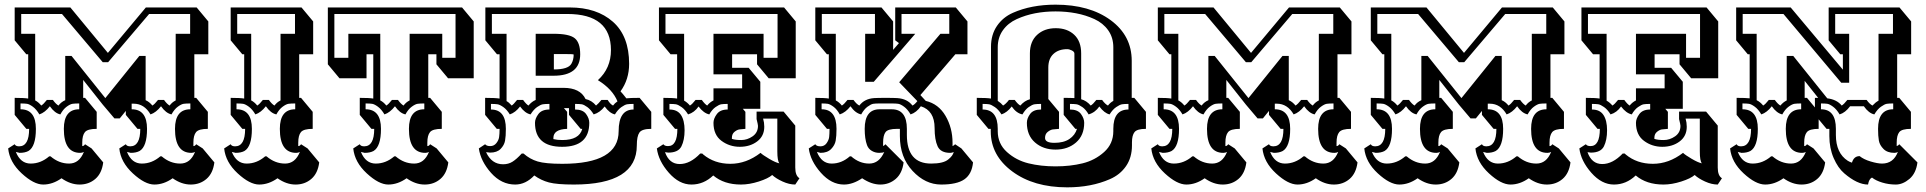

<svg xmlns="http://www.w3.org/2000/svg" viewBox="-20 -732 8264 824"><path d="M337 -312H345L395 -252V-179Q356 -179 344.5 -165Q333 -151 333 -120V-105Q340 -105 345 -113L373 -95L423 -35Q417 12 389 36Q361 60 321.5 60Q282 60 244 33Q206 60 165.5 60Q125 60 73 12Q21 -36 15 -95L43 -113Q47 -104 62 -104Q105 -104 105 -179H93L43 -239V-312Q84 -312 101 -309V-499H93L43 -559V-700H282L443 -505L606 -700H824L874 -640V-499H814V-312H822L872 -252V-179Q833 -179 821.5 -165Q810 -151 810 -120V-105Q817 -105 822 -113L850 -95L900 -35Q894 12 866 36Q838 60 798.5 60Q759 60 721 33Q683 60 642.5 60Q602 60 550 12Q498 -36 492 -95L520 -113Q524 -104 539 -104Q582 -104 582 -179H570L520 -239V-256L494 -224H471L421 -283L337 -389ZM634 -279Q644 -285 658 -303H684Q697 -285 708 -279Q718 -293 734 -301V-587H796V-672H620L444 -465H421L246 -672H71V-587H131V-301Q145 -294 157 -279Q167 -285 181 -303H207Q220 -285 231 -279Q242 -294 260 -302V-492H287L432 -311L578 -492H605V-302Q621 -295 634 -279ZM197 -61Q233 -30 276.5 -30Q320 -30 340 -80Q333 -76 324 -76Q254 -76 254 -179Q254 -263 320 -263V-288Q301 -288 291 -286.5Q281 -285 266 -274Q251 -263 239 -241Q215 -246 194 -276Q173 -249 149 -241Q136 -263 121 -274Q106 -285 96 -286.5Q86 -288 68 -288V-263Q134 -263 134 -179Q134 -103 102 -84Q87 -76 64 -76L48 -80Q68 -30 111.5 -30Q155 -30 191 -61ZM674 -61Q710 -30 753.5 -30Q797 -30 817 -80Q810 -76 801 -76Q731 -76 731 -179Q731 -263 797 -263V-288Q778 -288 768 -286.5Q758 -285 743 -274Q728 -263 716 -241Q692 -246 671 -276Q650 -249 626 -241Q599 -287 554 -287H545V-263Q611 -263 611 -179Q611 -103 579 -84Q564 -76 541 -76L525 -80Q545 -30 588.5 -30Q632 -30 668 -61Z M1324 -499H1264V-312H1272L1322 -252V-179Q1283 -179 1271.5 -165Q1260 -151 1260 -120V-105Q1267 -105 1272 -113L1300 -95L1350 -35Q1344 12 1316 36Q1288 60 1248.5 60Q1209 60 1171 33Q1133 60 1092.5 60Q1052 60 1000 12Q948 -36 942 -95L970 -113Q974 -104 989 -104Q1032 -104 1032 -179H1020L970 -239V-312Q1011 -312 1028 -309V-499H1020L970 -559V-700H1274L1324 -640ZM1084 -279Q1094 -285 1108 -303H1134Q1147 -285 1158 -279Q1168 -293 1184 -301V-587H1246V-672H998V-587H1058V-301Q1072 -294 1084 -279ZM1124 -61Q1160 -30 1203.5 -30Q1247 -30 1267 -80Q1260 -76 1251 -76Q1181 -76 1181 -179Q1181 -263 1247 -263V-288Q1228 -288 1218 -286.5Q1208 -285 1193 -274Q1178 -263 1166 -241Q1142 -246 1121 -276Q1100 -249 1076 -241Q1063 -263 1048 -274Q1033 -285 1023 -286.5Q1013 -288 995 -288V-263Q1061 -263 1061 -179Q1061 -103 1029 -84Q1014 -76 991 -76L975 -80Q995 -30 1038.5 -30Q1082 -30 1118 -61Z M1818 -499V-312H1826L1876 -252V-179Q1837 -179 1825.5 -165Q1814 -151 1814 -120V-105Q1821 -105 1826 -113L1854 -95L1904 -35Q1898 12 1870 36Q1842 60 1802.5 60Q1763 60 1725 33Q1687 60 1646.5 60Q1606 60 1554 12Q1502 -36 1496 -95L1524 -113Q1528 -104 1543 -104Q1586 -104 1586 -179H1574L1524 -239V-312Q1565 -312 1582 -309V-499H1553V-396H1437L1387 -456V-700H1963L2013 -640V-396H1903L1853 -456V-499ZM1638 -279Q1648 -285 1662 -303H1688Q1701 -285 1712 -279Q1722 -293 1738 -301V-587H1878V-484H1935V-672H1415V-484H1475V-587H1612V-301Q1626 -294 1638 -279ZM1678 -61Q1714 -30 1757.5 -30Q1801 -30 1821 -80Q1814 -76 1805 -76Q1735 -76 1735 -179Q1735 -263 1801 -263V-288Q1782 -288 1772 -286.5Q1762 -285 1747 -274Q1732 -263 1720 -241Q1696 -246 1675 -276Q1654 -249 1630 -241Q1617 -263 1602 -274Q1587 -285 1577 -286.5Q1567 -288 1549 -288V-263Q1615 -263 1615 -179Q1615 -103 1583 -84Q1568 -76 1545 -76L1529 -80Q1549 -30 1592.5 -30Q1636 -30 1672 -61Z M2775 -179Q2735 -179 2724 -163Q2713 -147 2713 -108Q2713 60 2443 60Q2370 60 2336 51Q2302 42 2273 21Q2236 60 2191 60Q2132 60 2087.5 10Q2043 -40 2035 -95L2062 -113Q2068 -105 2084 -105Q2100 -105 2110 -117.5Q2120 -130 2122 -143.5Q2124 -157 2124 -179H2112L2062 -239V-312Q2106 -312 2124 -309V-499H2113L2063 -559V-700H2425Q2541 -700 2610.5 -638.5Q2680 -577 2680 -458Q2680 -391 2643 -340Q2655 -327 2668 -310Q2684 -312 2725 -312L2775 -252ZM2176 -279Q2184 -284 2199 -303H2225Q2238 -285 2248 -279Q2262 -296 2279 -303V-355H2398Q2470 -355 2493 -307Q2520 -301 2538 -279Q2548 -287 2561 -303H2588Q2599 -285 2611 -279Q2618 -289 2630 -297Q2609 -349 2546 -388Q2602 -439 2602 -517Q2602 -672 2415 -672H2091V-587H2154V-298Q2164 -293 2176 -279ZM2509 -205Q2509 -102 2392.5 -102Q2276 -102 2276 -205Q2276 -223 2290.5 -242.5Q2305 -262 2338 -262V-286Q2320 -286 2310 -284.5Q2300 -283 2285 -272.5Q2270 -262 2257 -241Q2233 -246 2212 -275Q2192 -249 2168 -241Q2155 -262 2140 -272.5Q2125 -283 2115 -284.5Q2105 -286 2087 -286V-262Q2151 -262 2151 -179Q2151 -147 2147.5 -128Q2144 -109 2128.5 -93Q2113 -77 2083 -77L2066 -79Q2090 -27 2139 -27Q2162 -27 2179.5 -38Q2197 -49 2219 -73H2227Q2254 -49 2287.5 -39Q2321 -29 2393 -29Q2635 -29 2635 -169Q2635 -262 2699 -262V-286Q2681 -286 2671.5 -284.5Q2662 -283 2647 -272.5Q2632 -262 2619 -241Q2596 -246 2575 -275Q2555 -249 2528 -241Q2515 -262 2500.5 -272.5Q2486 -283 2476.5 -284.5Q2467 -286 2448 -286V-262Q2481 -262 2495 -243Q2509 -224 2509 -205ZM2356 -407H2279V-587H2356Q2423 -587 2446.5 -568Q2470 -549 2470 -499Q2470 -407 2356 -407ZM2422 -268H2400L2414 -252V-179Q2355 -177 2355 -140V-135Q2371 -131 2393 -131Q2466 -131 2479 -179H2472L2422 -239ZM2357 -500V-434Q2418 -434 2432 -458Q2442 -475 2442 -498Q2441 -500 2406 -500Z M3393 -13Q3393 22 3411 33L3393 60Q3367 60 3338.5 47Q3310 34 3294 19Q3277 34 3236.5 47Q3196 60 3160 60Q3087 60 3041 21Q3000 60 2947.5 60Q2895 60 2850.5 9.5Q2806 -41 2799 -95L2827 -113Q2832 -105 2847 -105Q2887 -105 2887 -179H2877L2827 -239V-312Q2869 -312 2886 -309V-499H2858L2808 -559V-700H3345L3395 -640V-396H3279L3229 -456V-499H3122V-441H3193L3243 -381V-265H3168L3179 -252V-179Q3163 -178 3153 -176.5Q3143 -175 3132 -166Q3121 -157 3121 -140V-136Q3135 -131 3161 -131Q3187 -131 3210 -147Q3233 -163 3233 -192Q3233 -197 3227 -221V-253H3343L3393 -193ZM2941 -279Q2951 -285 2965 -303H2992Q3005 -285 3015 -279Q3026 -293 3042 -301V-353H3165V-413H3042V-587H3257V-484H3317V-672H2836V-587H2916V-300Q2929 -293 2941 -279ZM3260 -188Q3260 -148 3229.5 -125Q3199 -102 3155 -102Q3111 -102 3076.5 -127.5Q3042 -153 3042 -205Q3042 -223 3056.5 -242.5Q3071 -262 3103 -262V-286Q3085 -286 3075.5 -284.5Q3066 -283 3051 -272.5Q3036 -262 3024 -241Q3000 -246 2978 -275Q2960 -249 2933 -241Q2920 -262 2905 -272.5Q2890 -283 2880.5 -284.5Q2871 -286 2853 -286V-262Q2887 -262 2902.5 -238.5Q2918 -215 2918 -173Q2918 -131 2904.5 -104Q2891 -77 2848 -77L2834 -79Q2852 -28 2897 -28Q2942 -28 2985 -73H2994L2998 -69Q3046 -29 3114.5 -29Q3183 -29 3244 -76Q3253 -67 3281 -50.5Q3309 -34 3325 -31Q3316 -41 3316 -83V-223H3255Q3260 -206 3260 -188Z M3842 -179H3830Q3791 -179 3780.5 -165Q3770 -151 3770 -120V-105Q3776 -108 3780 -113L3858 -35Q3852 12 3824 36Q3796 60 3758 60Q3720 60 3680 33Q3640 60 3602 60Q3548 60 3503 9.5Q3458 -41 3451 -95L3479 -113Q3484 -104 3501 -104Q3518 -104 3527.5 -117.5Q3537 -131 3538.5 -144Q3540 -157 3540 -179H3529L3479 -239V-312Q3520 -312 3537 -309V-499H3529L3479 -559V-700H3763L3813 -640V-518L3838 -547L3822 -559V-700H4082L4132 -640V-499H4080L3930 -324L3953 -299Q4008 -286 4038 -234.5Q4068 -183 4068 -119V-105Q4075 -108 4079 -113L4106 -95L4156 -35Q4151 15 4119 37.5Q4087 60 4019 60Q3951 60 3896.5 1.5Q3842 -57 3842 -148ZM3593 -279Q3603 -285 3617 -303H3643Q3656 -285 3668 -279Q3690 -308 3731 -311Q3746 -312 3780.5 -312Q3815 -312 3831 -311Q3874 -308 3896 -279Q3905 -283 3917 -298L3839 -379L4016 -587H4054V-672H3849V-587H3908L3730 -381H3693V-587H3735V-672H3507V-587H3567V-301Q3582 -293 3593 -279ZM3755 -288Q3737 -288 3727.5 -286.5Q3718 -285 3703 -274Q3688 -263 3676 -241Q3651 -246 3630 -276Q3609 -249 3584 -241Q3572 -263 3557 -274Q3542 -285 3532.5 -286.5Q3523 -288 3506 -288V-263Q3570 -263 3570 -179Q3570 -148 3566.5 -128.5Q3563 -109 3547 -92.5Q3531 -76 3501 -76L3486 -80Q3506 -30 3549 -30Q3592 -30 3627 -61H3633Q3668 -30 3710.5 -30Q3753 -30 3775 -80Q3770 -76 3753 -76Q3736 -76 3721.5 -84.5Q3707 -93 3701 -109Q3691 -136 3691 -179Q3691 -263 3755 -263H3807Q3872 -263 3872 -179V-153Q3872 -30 3976 -30Q4029 -30 4050 -48Q4070 -64 4073 -80Q4067 -76 4058 -76Q4017 -76 4004 -104Q3991 -132 3991 -183Q3991 -257 3932 -276Q3913 -249 3888 -241Q3875 -263 3860 -274Q3845 -285 3835 -286.5Q3825 -288 3807 -288Z M4560 72Q4416 72 4324 3.5Q4232 -65 4232 -168V-179H4222L4172 -239V-312Q4216 -312 4233 -309V-531Q4233 -583 4258.5 -620.5Q4284 -658 4327 -677Q4406 -712 4510 -712Q4656 -712 4746.5 -645.5Q4837 -579 4837 -471V-312H4848L4898 -252V-179Q4860 -179 4849 -165Q4838 -151 4838 -121V-108Q4838 -56 4812.5 -19Q4787 18 4743 37Q4663 72 4560 72ZM4285 -279Q4297 -286 4310 -303H4335Q4348 -285 4359 -279Q4377 -300 4400 -306V-503Q4400 -554 4431 -582.5Q4462 -611 4511 -611Q4560 -611 4590 -583Q4620 -555 4620 -503V-306Q4643 -300 4661 -279Q4671 -285 4685 -303H4710Q4723 -285 4735 -279Q4745 -292 4758 -299V-529Q4758 -571 4736 -602Q4714 -633 4677 -650Q4640 -667 4598 -675Q4556 -683 4510 -683Q4464 -683 4422.5 -675Q4381 -667 4343.5 -650Q4306 -633 4284 -602Q4262 -571 4262 -529V-299Q4276 -290 4285 -279ZM4758 -169V-179Q4758 -262 4823 -262V-286Q4805 -286 4795.5 -284.5Q4786 -283 4770.5 -272.5Q4755 -262 4742 -241Q4720 -246 4698 -275Q4680 -249 4652 -241Q4640 -262 4625 -272.5Q4610 -283 4600 -284.5Q4590 -286 4572 -286V-262Q4605 -262 4619 -243Q4633 -224 4633 -205Q4633 -151 4598 -120.5Q4563 -90 4510 -90Q4457 -90 4422 -120.5Q4387 -151 4387 -205Q4387 -224 4401 -243Q4415 -262 4448 -262V-286Q4430 -286 4420 -284.5Q4410 -283 4395 -272.5Q4380 -262 4368 -241Q4342 -246 4322 -275Q4302 -249 4278 -241Q4265 -262 4249.5 -272.5Q4234 -283 4224.5 -284.5Q4215 -286 4197 -286V-262Q4262 -262 4262 -179V-169Q4262 -115 4301.5 -79.5Q4341 -44 4394 -31Q4447 -18 4510 -18Q4573 -18 4626 -31Q4679 -44 4718.5 -79.5Q4758 -115 4758 -169ZM4479 -442V-307L4525 -252V-179Q4508 -178 4498 -176.5Q4488 -175 4476.5 -166Q4465 -157 4465 -140Q4465 -119 4505 -119Q4545 -119 4569.5 -135.5Q4594 -152 4602 -179H4595L4545 -239V-312Q4577 -312 4591 -311V-502Q4591 -510 4580 -515.5Q4569 -521 4560 -521Q4523 -521 4501 -500.5Q4479 -480 4479 -442Z M5243 -312H5251L5301 -252V-179Q5262 -179 5250.5 -165Q5239 -151 5239 -120V-105Q5246 -105 5251 -113L5279 -95L5329 -35Q5323 12 5295 36Q5267 60 5227.5 60Q5188 60 5150 33Q5112 60 5071.5 60Q5031 60 4979 12Q4927 -36 4921 -95L4949 -113Q4953 -104 4968 -104Q5011 -104 5011 -179H4999L4949 -239V-312Q4990 -312 5007 -309V-499H4999L4949 -559V-700H5188L5349 -505L5512 -700H5730L5780 -640V-499H5720V-312H5728L5778 -252V-179Q5739 -179 5727.5 -165Q5716 -151 5716 -120V-105Q5723 -105 5728 -113L5756 -95L5806 -35Q5800 12 5772 36Q5744 60 5704.5 60Q5665 60 5627 33Q5589 60 5548.5 60Q5508 60 5456 12Q5404 -36 5398 -95L5426 -113Q5430 -104 5445 -104Q5488 -104 5488 -179H5476L5426 -239V-256L5400 -224H5377L5327 -283L5243 -389ZM5540 -279Q5550 -285 5564 -303H5590Q5603 -285 5614 -279Q5624 -293 5640 -301V-587H5702V-672H5526L5350 -465H5327L5152 -672H4977V-587H5037V-301Q5051 -294 5063 -279Q5073 -285 5087 -303H5113Q5126 -285 5137 -279Q5148 -294 5166 -302V-492H5193L5338 -311L5484 -492H5511V-302Q5527 -295 5540 -279ZM5103 -61Q5139 -30 5182.5 -30Q5226 -30 5246 -80Q5239 -76 5230 -76Q5160 -76 5160 -179Q5160 -263 5226 -263V-288Q5207 -288 5197 -286.5Q5187 -285 5172 -274Q5157 -263 5145 -241Q5121 -246 5100 -276Q5079 -249 5055 -241Q5042 -263 5027 -274Q5012 -285 5002 -286.5Q4992 -288 4974 -288V-263Q5040 -263 5040 -179Q5040 -103 5008 -84Q4993 -76 4970 -76L4954 -80Q4974 -30 5017.5 -30Q5061 -30 5097 -61ZM5580 -61Q5616 -30 5659.5 -30Q5703 -30 5723 -80Q5716 -76 5707 -76Q5637 -76 5637 -179Q5637 -263 5703 -263V-288Q5684 -288 5674 -286.5Q5664 -285 5649 -274Q5634 -263 5622 -241Q5598 -246 5577 -276Q5556 -249 5532 -241Q5505 -287 5460 -287H5451V-263Q5517 -263 5517 -179Q5517 -103 5485 -84Q5470 -76 5447 -76L5431 -80Q5451 -30 5494.5 -30Q5538 -30 5574 -61Z M6157 -312H6165L6215 -252V-179Q6176 -179 6164.5 -165Q6153 -151 6153 -120V-105Q6160 -105 6165 -113L6193 -95L6243 -35Q6237 12 6209 36Q6181 60 6141.5 60Q6102 60 6064 33Q6026 60 5985.5 60Q5945 60 5893 12Q5841 -36 5835 -95L5863 -113Q5867 -104 5882 -104Q5925 -104 5925 -179H5913L5863 -239V-312Q5904 -312 5921 -309V-499H5913L5863 -559V-700H6102L6263 -505L6426 -700H6644L6694 -640V-499H6634V-312H6642L6692 -252V-179Q6653 -179 6641.5 -165Q6630 -151 6630 -120V-105Q6637 -105 6642 -113L6670 -95L6720 -35Q6714 12 6686 36Q6658 60 6618.5 60Q6579 60 6541 33Q6503 60 6462.5 60Q6422 60 6370 12Q6318 -36 6312 -95L6340 -113Q6344 -104 6359 -104Q6402 -104 6402 -179H6390L6340 -239V-256L6314 -224H6291L6241 -283L6157 -389ZM6454 -279Q6464 -285 6478 -303H6504Q6517 -285 6528 -279Q6538 -293 6554 -301V-587H6616V-672H6440L6264 -465H6241L6066 -672H5891V-587H5951V-301Q5965 -294 5977 -279Q5987 -285 6001 -303H6027Q6040 -285 6051 -279Q6062 -294 6080 -302V-492H6107L6252 -311L6398 -492H6425V-302Q6441 -295 6454 -279ZM6017 -61Q6053 -30 6096.5 -30Q6140 -30 6160 -80Q6153 -76 6144 -76Q6074 -76 6074 -179Q6074 -263 6140 -263V-288Q6121 -288 6111 -286.5Q6101 -285 6086 -274Q6071 -263 6059 -241Q6035 -246 6014 -276Q5993 -249 5969 -241Q5956 -263 5941 -274Q5926 -285 5916 -286.5Q5906 -288 5888 -288V-263Q5954 -263 5954 -179Q5954 -103 5922 -84Q5907 -76 5884 -76L5868 -80Q5888 -30 5931.5 -30Q5975 -30 6011 -61ZM6494 -61Q6530 -30 6573.5 -30Q6617 -30 6637 -80Q6630 -76 6621 -76Q6551 -76 6551 -179Q6551 -263 6617 -263V-288Q6598 -288 6588 -286.5Q6578 -285 6563 -274Q6548 -263 6536 -241Q6512 -246 6491 -276Q6470 -249 6446 -241Q6419 -287 6374 -287H6365V-263Q6431 -263 6431 -179Q6431 -103 6399 -84Q6384 -76 6361 -76L6345 -80Q6365 -30 6408.5 -30Q6452 -30 6488 -61Z M7352 -13Q7352 22 7370 33L7352 60Q7326 60 7297.5 47Q7269 34 7253 19Q7236 34 7195.5 47Q7155 60 7119 60Q7046 60 7000 21Q6959 60 6906.5 60Q6854 60 6809.5 9.5Q6765 -41 6758 -95L6786 -113Q6791 -105 6806 -105Q6846 -105 6846 -179H6836L6786 -239V-312Q6828 -312 6845 -309V-499H6817L6767 -559V-700H7304L7354 -640V-396H7238L7188 -456V-499H7081V-441H7152L7202 -381V-265H7127L7138 -252V-179Q7122 -178 7112 -176.5Q7102 -175 7091 -166Q7080 -157 7080 -140V-136Q7094 -131 7120 -131Q7146 -131 7169 -147Q7192 -163 7192 -192Q7192 -197 7186 -221V-253H7302L7352 -193ZM6900 -279Q6910 -285 6924 -303H6951Q6964 -285 6974 -279Q6985 -293 7001 -301V-353H7124V-413H7001V-587H7216V-484H7276V-672H6795V-587H6875V-300Q6888 -293 6900 -279ZM7219 -188Q7219 -148 7188.5 -125Q7158 -102 7114 -102Q7070 -102 7035.5 -127.5Q7001 -153 7001 -205Q7001 -223 7015.5 -242.5Q7030 -262 7062 -262V-286Q7044 -286 7034.5 -284.5Q7025 -283 7010 -272.5Q6995 -262 6983 -241Q6959 -246 6937 -275Q6919 -249 6892 -241Q6879 -262 6864 -272.5Q6849 -283 6839.5 -284.5Q6830 -286 6812 -286V-262Q6846 -262 6861.5 -238.5Q6877 -215 6877 -173Q6877 -131 6863.5 -104Q6850 -77 6807 -77L6793 -79Q6811 -28 6856 -28Q6901 -28 6944 -73H6953L6957 -69Q7005 -29 7073.5 -29Q7142 -29 7203 -76Q7212 -67 7240 -50.5Q7268 -34 7284 -31Q7275 -41 7275 -83V-223H7214Q7219 -206 7219 -188Z M8014 30Q8001 36 7997 60Q7951 60 7895 12Q7868 -11 7849.5 -53.5Q7831 -96 7831 -148V-179H7819L7785 -220V-179Q7746 -179 7734.5 -165Q7723 -151 7723 -120V-105Q7730 -105 7735 -113L7763 -95L7813 -35Q7807 12 7779 36Q7751 60 7711.5 60Q7672 60 7634 33Q7596 60 7555.5 60Q7515 60 7463 12Q7411 -36 7405 -95L7433 -113Q7437 -104 7452 -104Q7495 -104 7495 -179H7483L7433 -239V-312Q7473 -312 7489 -310V-499H7481L7431 -559V-700H7665L7889 -433V-499H7878L7828 -559V-700H8132L8182 -640V-499H8122V-312H8131L8181 -252V-179Q8142 -179 8131 -165Q8120 -151 8120 -120V-105Q8127 -107 8131 -113L8209 -35Q8203 12 8174.5 36Q8146 60 8116 60Q8086 60 8058 51.5Q8030 43 8014 30ZM7547 -279Q7557 -285 7571 -303H7597Q7610 -285 7621 -279Q7632 -293 7648 -301V-492H7676L7822 -310Q7863 -305 7884 -279Q7894 -285 7908 -303H7991Q8004 -285 8016 -279Q8029 -293 8042 -300V-587H8104V-672H7856V-587H7916V-377H7882L7634 -672H7459V-587H7519V-302Q7535 -294 7547 -279ZM8057 -30Q8106 -30 8125 -80Q8119 -76 8110 -76Q8080 -76 8063.5 -92.5Q8047 -109 8043.5 -128.5Q8040 -148 8040 -179Q8040 -263 8105 -263V-288Q8087 -288 8077.5 -286.5Q8068 -285 8052.5 -274Q8037 -263 8024 -241Q8000 -246 7979 -276H7920Q7899 -248 7875 -241Q7862 -263 7847 -274Q7832 -285 7822.5 -286.5Q7813 -288 7795 -288V-263Q7859 -263 7859 -179V-153Q7859 -75 7910 -42Q7920 -36 7928 -34Q7936 -62 7961 -62Q7978 -48 8008 -39Q8038 -30 8057 -30ZM7587 -61Q7623 -30 7666.5 -30Q7710 -30 7730 -80Q7723 -76 7714 -76Q7644 -76 7644 -179Q7644 -263 7710 -263V-288Q7691 -288 7681 -286.5Q7671 -285 7656 -274Q7641 -263 7629 -241Q7605 -246 7584 -276Q7563 -249 7539 -241Q7526 -263 7511 -274Q7496 -285 7486 -286.5Q7476 -288 7458 -288V-263Q7524 -263 7524 -179Q7524 -103 7492 -84Q7477 -76 7454 -76L7438 -80Q7458 -30 7501.5 -30Q7545 -30 7581 -61ZM7725 -312H7735L7769 -271V-312H7783L7725 -385Z"/></svg>

Font: Ewert
Style: Regular
Weight: 400
Designer: Johan Kallas, Mihkel Virkus
Foundry: Johan Kallas, Mihkel Virkus
Version: Version 1.001